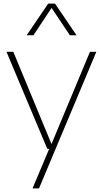

<svg xmlns="http://www.w3.org/2000/svg" viewBox="-20 -828 572 1068"><path d="M243 0 16 -540H54L266.5 -27L480.5 -540H516L197 220H161L253.5 0ZM128.5 -632 248 -808H286L405.5 -632H368.5L267 -784L166 -632Z"/></svg>

Font: Encode Sans SmExp Th
Style: Regular
Weight: 100
Width: 6
Designer: Multiple Designers
Foundry: Impallari Type
Version: Version 3.002; ttfautohint (v1.8.3) -l 8 -r 50 -G 200 -x 14 